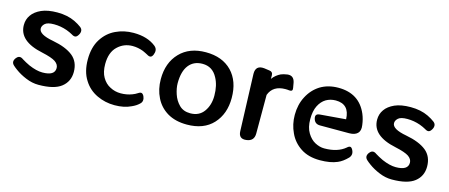

<svg xmlns="http://www.w3.org/2000/svg" viewBox="-42 -1019 3466 1483"><g transform="rotate(15 1691.5 -278.0)"><path d="M281 11Q230 11 180 -10Q131 -30 93 -58Q84 -64 76.5 -70.5Q69 -77 62 -83Q34 -108 58 -141L60 -143Q83 -173 115 -149Q142 -132 176 -116Q238 -89 286 -89Q384 -89 384 -150Q384 -179 354 -200Q324 -220 246 -237Q53 -277 53 -407Q53 -452 78 -487Q102 -522 153 -545Q203 -567 280 -567Q360 -567 421 -538Q438 -530 451.5 -521.5Q465 -513 476 -505Q492 -493 493 -476.5Q494 -460 483 -443Q472 -425 459.5 -423Q447 -421 430 -432Q419 -438 407.5 -443.5Q396 -449 382 -454Q331 -472 278 -472Q226 -472 206 -454Q186 -436 186 -415Q186 -367 302 -346Q409 -326 465 -281Q520 -236 520 -155Q520 -79 463 -34Q406 11 281 11Z M889 11Q813 11 748 -20Q680 -52 641 -115Q599 -180 599 -278Q599 -375 640 -440Q681 -505 747 -536Q812 -567 889 -567Q1001 -567 1069 -512Q1085 -498 1087 -481Q1089 -464 1081 -445Q1073 -426 1061 -423.5Q1049 -421 1032 -432Q1023 -437 1013.5 -441.5Q1004 -446 993 -451Q951 -467 908 -467Q838 -467 788 -419Q738 -371 738 -278Q738 -214 762 -173Q787 -130 826 -111Q865 -90 911 -90Q959 -90 1001 -106Q1023 -114 1041 -126Q1057 -137 1067.5 -134.5Q1078 -132 1087 -115Q1095 -98 1093.5 -81.5Q1092 -65 1077 -52Q1055 -31 1021 -16Q966 11 889 11Z M1467 11Q1375 11 1311 -27Q1248 -65 1216 -130Q1183 -195 1183 -277Q1183 -408 1260 -488Q1336 -567 1467 -567Q1599 -567 1675 -489Q1750 -411 1750 -277Q1750 -149 1676 -69Q1602 11 1467 11ZM1470 -80Q1541 -80 1578.5 -132Q1616 -184 1616 -259Q1616 -342 1584 -400Q1545 -474 1465 -474Q1395 -474 1356 -424.5Q1317 -375 1317 -280Q1317 -241 1332.5 -194Q1348 -147 1381.5 -113.5Q1415 -80 1470 -80Z M1864 -501Q1863 -571 1933 -564L1976 -558Q2004 -555 2004 -527V-498Q2018 -517 2034.5 -530Q2051 -543 2068 -551Q2078 -555 2090.5 -558.5Q2103 -562 2119 -564Q2170 -570 2181 -515L2188 -475Q2194 -446 2164 -449Q2156 -450 2149 -450.5Q2142 -451 2134 -451Q2034 -451 2004 -370V-61Q2004 0 1943 7Q1882 15 1880 -47Z M2531 11Q2439 11 2377 -30Q2315 -71 2285 -137Q2254 -202 2254 -278Q2254 -360 2288 -425Q2322 -491 2382 -529Q2444 -567 2527 -567Q2694 -567 2756 -421Q2764 -402 2769.5 -381Q2775 -360 2778 -336Q2785 -292 2763 -270.5Q2741 -249 2696 -249H2463Q2422 -249 2411 -288Q2400 -327 2440 -330L2646 -347Q2642 -467 2532 -467Q2490 -467 2455 -447Q2420 -426 2399 -384Q2378 -342 2378 -277Q2378 -211 2404 -168Q2430 -125 2466 -106Q2504 -86 2540 -86Q2647 -86 2708 -138Q2722 -151 2732.5 -150Q2743 -149 2752 -132Q2771 -96 2746 -68Q2708 -29 2670 -13Q2615 11 2531 11Z M3106 11Q3055 11 3005 -10Q2956 -30 2918 -58Q2909 -64 2901.5 -70.5Q2894 -77 2887 -83Q2859 -108 2883 -141L2885 -143Q2908 -173 2940 -149Q2967 -132 3001 -116Q3063 -89 3111 -89Q3209 -89 3209 -150Q3209 -179 3179 -200Q3149 -220 3071 -237Q2878 -277 2878 -407Q2878 -452 2903 -487Q2927 -522 2978 -545Q3028 -567 3105 -567Q3185 -567 3246 -538Q3263 -530 3276.5 -521.5Q3290 -513 3301 -505Q3317 -493 3318 -476.5Q3319 -460 3308 -443Q3297 -425 3284.5 -423Q3272 -421 3255 -432Q3244 -438 3232.5 -443.5Q3221 -449 3207 -454Q3156 -472 3103 -472Q3051 -472 3031 -454Q3011 -436 3011 -415Q3011 -367 3127 -346Q3234 -326 3290 -281Q3345 -236 3345 -155Q3345 -79 3288 -34Q3231 11 3106 11Z"/></g></svg>

Font: MaokenZhuyuanTi
Style: Regular
Weight: 400
Designer: Fontworks Inc & LongZhuTi team: ZERO子、时光羊、荆南、频凡、刘鹏、Little White Dog、帆影Magmeta、奈白不弍、白日月球、ChaoTawei、雨三（排名不分先后）
Version: Version 1.000; 20230222